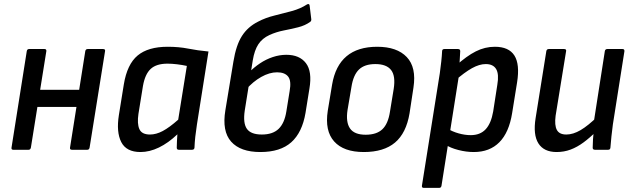

<svg xmlns="http://www.w3.org/2000/svg" viewBox="-20 -727 3070 932"><path d="M329 0Q318 0 320 -11L394 -479Q396 -489 406 -489H480Q492 -489 490 -479L415 -11Q413 0 404 0ZM44 0Q34 0 36 -11L110 -479Q112 -489 121 -489H196Q206 -489 205 -479L130 -11Q128 0 119 0ZM148 -208 161 -291H382L369 -208Z M662 11Q593 11 568.5 -37.5Q544 -86 557 -168L581 -317Q597 -415 648 -457.5Q699 -500 794 -500Q848 -500 893.5 -491Q939 -482 992 -477L936 -123Q931 -91 928 -63.5Q925 -36 924 -10Q923 0 912 0H848Q838 0 838 -10Q838 -25 839 -42Q840 -59 841 -75Q797 -33 751.5 -11Q706 11 662 11ZM708 -74Q738 -74 770 -91Q802 -108 845 -146L887 -407Q864 -412 839 -415Q814 -418 793 -418Q739 -418 711.5 -392.5Q684 -367 674 -310L652 -174Q645 -127 656.5 -100.5Q668 -74 708 -74Z M1244 11Q1147 11 1102 -39.5Q1057 -90 1074 -192L1113 -428Q1126 -508 1154.5 -552.5Q1183 -597 1233 -622Q1269 -641 1312 -651.5Q1355 -662 1397 -673.5Q1439 -685 1471 -706Q1476 -708 1479 -707Q1482 -706 1483 -700L1491 -634Q1492 -626 1486 -621Q1461 -603 1427 -594.5Q1393 -586 1357 -579Q1321 -572 1288 -557Q1253 -541 1234 -512Q1215 -483 1207 -434L1168 -190Q1159 -129 1178.5 -101.5Q1198 -74 1251 -74Q1304 -74 1332.5 -101.5Q1361 -129 1370 -186L1386 -285Q1395 -335 1378.5 -355.5Q1362 -376 1325 -376Q1288 -376 1248 -353.5Q1208 -331 1174 -292L1187 -374Q1213 -400 1242 -419.5Q1271 -439 1304 -450Q1337 -461 1370 -461Q1434 -461 1465 -420.5Q1496 -380 1482 -297L1463 -179Q1447 -84 1394 -36.5Q1341 11 1244 11Z M1746 11Q1648 11 1602 -40.5Q1556 -92 1571 -189L1592 -316Q1623 -500 1811 -500Q1907 -500 1954.5 -450Q2002 -400 1987 -302L1968 -177Q1952 -81 1897.5 -35Q1843 11 1746 11ZM1755 -73Q1808 -73 1836 -99.5Q1864 -126 1873 -185L1891 -295Q1901 -358 1878.5 -387Q1856 -416 1802 -416Q1750 -416 1722.5 -389.5Q1695 -363 1686 -305L1667 -193Q1658 -134 1679 -103.5Q1700 -73 1755 -73Z M2280 11Q2243 11 2204.5 1Q2166 -9 2142 -25L2152 -103Q2176 -88 2206.5 -79.5Q2237 -71 2265 -71Q2311 -71 2337.5 -99.5Q2364 -128 2374 -186L2394 -315Q2403 -367 2388.5 -391.5Q2374 -416 2338 -416Q2307 -416 2271 -396Q2235 -376 2187 -334L2193 -408Q2245 -455 2289.5 -477.5Q2334 -500 2382 -500Q2450 -500 2477 -457.5Q2504 -415 2490 -327L2466 -178Q2451 -84 2404 -36.5Q2357 11 2280 11ZM2037 185Q2027 185 2028 175L2115 -372Q2119 -401 2122 -428.5Q2125 -456 2126 -478Q2126 -489 2137 -489H2203Q2214 -489 2214 -479Q2213 -466 2212 -443Q2211 -420 2209 -406L2208 -363L2123 175Q2121 185 2112 185Z M2682 11Q2620 11 2593.5 -31Q2567 -73 2580 -154L2632 -479Q2634 -489 2644 -489H2718Q2730 -489 2728 -479L2677 -165Q2671 -119 2683 -96.5Q2695 -74 2729 -74Q2762 -74 2798.5 -95.5Q2835 -117 2882 -163L2874 -89Q2844 -59 2813 -36Q2782 -13 2750 -1Q2718 11 2682 11ZM2868 0Q2857 0 2857 -10Q2857 -29 2858.5 -50.5Q2860 -72 2863 -93L2862 -132L2916 -479Q2918 -489 2928 -489H3002Q3012 -489 3011 -478L2955 -123Q2951 -94 2948 -65Q2945 -36 2943 -10Q2942 0 2932 0Z"/></svg>

Font: Sofia Sans Semi Condensed SemiBold
Style: Italic
Weight: 600
Italic angle: -9°
Version: Version 4.100